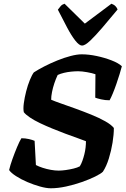

<svg xmlns="http://www.w3.org/2000/svg" viewBox="-20 -1012 677 1032"><path d="M253 0Q229 0 195 -9.5Q161 -19 127 -33.5Q93 -48 66 -65.5Q39 -83 29 -98Q35 -124 47 -157.5Q59 -191 72 -222Q85 -253 95 -269Q116 -269 135.5 -264.5Q155 -260 166 -255L173 -125Q188 -117 209.5 -110Q231 -103 253.5 -99Q276 -95 295 -95Q312 -95 333.5 -98Q355 -101 375.5 -106Q396 -111 409 -118Q417 -131 423 -148Q429 -165 433.5 -183Q438 -201 440 -219Q442 -237 442 -253Q425 -260 396 -270Q367 -280 332.5 -293Q298 -306 262.5 -320.5Q227 -335 195.5 -350Q164 -365 141 -380.5Q118 -396 108 -409Q104 -427 108 -457Q112 -487 120.5 -520.5Q129 -554 140.5 -582Q152 -610 162 -623Q185 -638 218 -655Q251 -672 288 -687Q325 -702 359.5 -711Q394 -720 419 -720Q457 -720 499.5 -711Q542 -702 579.5 -687.5Q617 -673 635 -656Q631 -640 623 -614Q615 -588 605.5 -560.5Q596 -533 586 -509Q576 -485 569 -473Q545 -473 523.5 -478Q502 -483 492 -487L493 -613Q476 -619 448 -624Q420 -629 400 -629Q383 -629 363 -627Q343 -625 324 -620.5Q305 -616 290 -609Q280 -588 272 -564Q264 -540 259.5 -517Q255 -494 255 -476Q273 -468 307.5 -456Q342 -444 385 -428.5Q428 -413 470 -396Q512 -379 545 -360.5Q578 -342 592 -324Q592 -289 585 -245.5Q578 -202 565 -160Q552 -118 533 -89Q522 -78 491.5 -63Q461 -48 420 -33.5Q379 -19 335 -9.5Q291 0 253 0ZM421 -767Q406 -767 385 -793.5Q364 -820 340.5 -864.5Q317 -909 291 -960Q299 -971 306.5 -979.5Q314 -988 327 -992L436 -885L579 -992Q593 -987 601 -978.5Q609 -970 612 -961Q569 -909 531 -864.5Q493 -820 465 -793.5Q437 -767 421 -767Z"/></svg>

Font: Texturina Medium 12pt ExtraBold
Style: Italic
Weight: 800
Italic angle: -11°
Version: Version 1.002